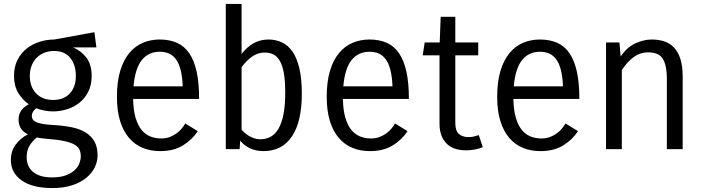

<svg xmlns="http://www.w3.org/2000/svg" viewBox="-20 -755 3556 972"><path d="M468 -515H350Q391 -498 417.5 -463Q444 -428 444 -371Q444 -324 426.5 -290Q409 -256 381 -234Q353 -212 318 -201.5Q283 -191 249 -191Q228 -191 206 -195Q184 -199 163 -207Q141 -188 141 -170Q141 -161 144.5 -153Q148 -145 159 -139Q170 -133 192 -128.5Q214 -124 252 -122Q303 -119 344 -110.5Q385 -102 414 -84Q443 -66 458.5 -38Q474 -10 474 32Q474 63 459.5 92.5Q445 122 416.5 145.5Q388 169 345 183Q302 197 245 197Q143 197 89 158Q35 119 35 55Q35 10 59 -22.5Q83 -55 121 -75Q95 -88 84.5 -107Q74 -126 74 -149Q74 -178 88.5 -197Q103 -216 126 -227Q94 -249 72.5 -284.5Q51 -320 51 -371Q51 -417 68.5 -451.5Q86 -486 115 -509Q144 -532 180.5 -543.5Q217 -555 255 -555L458 -592ZM131 -371Q131 -315 163 -282Q195 -249 249 -249Q303 -249 333.5 -282Q364 -315 364 -371Q364 -427 335.5 -462Q307 -497 254 -497Q227 -497 204.5 -488Q182 -479 165.5 -462.5Q149 -446 140 -422.5Q131 -399 131 -371ZM220 -52Q204 -53 191 -55Q178 -57 166 -59Q143 -40 129 -16.5Q115 7 115 42Q115 61 121.5 79Q128 97 143 111.5Q158 126 182.5 134.5Q207 143 244 143Q287 143 315 132Q343 121 359.5 105Q376 89 382.5 70.5Q389 52 389 37Q389 18 382.5 3Q376 -12 358 -22.5Q340 -33 307 -40.5Q274 -48 220 -52Z M981 -91Q955 -50 908 -20Q861 10 791 10Q742 10 702 -6.5Q662 -23 633 -57Q604 -91 588 -142.5Q572 -194 572 -265Q572 -341 588.5 -396Q605 -451 634.5 -486.5Q664 -522 703.5 -538.5Q743 -555 788 -555Q838 -555 875.5 -538.5Q913 -522 938 -485.5Q963 -449 975.5 -392Q988 -335 988 -254H654Q655 -197 666.5 -158.5Q678 -120 697 -97Q716 -74 741.5 -64Q767 -54 796 -54Q820 -54 839.5 -61.5Q859 -69 874 -80Q889 -91 900 -104.5Q911 -118 918 -130ZM788 -493Q732 -493 698 -451Q664 -409 656 -318H905Q903 -367 894.5 -400.5Q886 -434 871 -454.5Q856 -475 835.5 -484Q815 -493 788 -493Z M1123 0V-735H1203V-482Q1229 -516 1263 -535.5Q1297 -555 1340 -555Q1376 -555 1407 -540.5Q1438 -526 1460.5 -494Q1483 -462 1495.5 -409.5Q1508 -357 1508 -281Q1508 -139 1458 -64.5Q1408 10 1314 10Q1276 10 1246 -4Q1216 -18 1196 -43L1193 0ZM1321 -489Q1286 -489 1257.5 -469.5Q1229 -450 1203 -415V-98Q1226 -73 1250.5 -61.5Q1275 -50 1298 -50Q1327 -50 1350 -62.5Q1373 -75 1389.5 -103Q1406 -131 1415 -176Q1424 -221 1424 -286Q1424 -346 1417 -385Q1410 -424 1396.5 -447Q1383 -470 1364 -479.5Q1345 -489 1321 -489Z M2043 -91Q2017 -50 1970 -20Q1923 10 1853 10Q1804 10 1764 -6.5Q1724 -23 1695 -57Q1666 -91 1650 -142.5Q1634 -194 1634 -265Q1634 -341 1650.5 -396Q1667 -451 1696.5 -486.5Q1726 -522 1765.5 -538.5Q1805 -555 1850 -555Q1900 -555 1937.5 -538.5Q1975 -522 2000 -485.5Q2025 -449 2037.5 -392Q2050 -335 2050 -254H1716Q1717 -197 1728.5 -158.5Q1740 -120 1759 -97Q1778 -74 1803.5 -64Q1829 -54 1858 -54Q1882 -54 1901.5 -61.5Q1921 -69 1936 -80Q1951 -91 1962 -104.5Q1973 -118 1980 -130ZM1850 -493Q1794 -493 1760 -451Q1726 -409 1718 -318H1967Q1965 -367 1956.5 -400.5Q1948 -434 1933 -454.5Q1918 -475 1897.5 -484Q1877 -493 1850 -493Z M2424 -10Q2386 6 2339 6Q2273 6 2239 -30Q2205 -66 2205 -129V-475H2120L2130 -540H2206L2211 -670H2285V-540H2401V-475H2285V-133Q2285 -93 2303 -77Q2321 -61 2352 -61Q2367 -61 2377.5 -63.5Q2388 -66 2404 -71Z M2906 -91Q2880 -50 2833 -20Q2786 10 2716 10Q2667 10 2627 -6.5Q2587 -23 2558 -57Q2529 -91 2513 -142.5Q2497 -194 2497 -265Q2497 -341 2513.5 -396Q2530 -451 2559.5 -486.5Q2589 -522 2628.5 -538.5Q2668 -555 2713 -555Q2763 -555 2800.5 -538.5Q2838 -522 2863 -485.5Q2888 -449 2900.5 -392Q2913 -335 2913 -254H2579Q2580 -197 2591.5 -158.5Q2603 -120 2622 -97Q2641 -74 2666.5 -64Q2692 -54 2721 -54Q2745 -54 2764.5 -61.5Q2784 -69 2799 -80Q2814 -91 2825 -104.5Q2836 -118 2843 -130ZM2713 -493Q2657 -493 2623 -451Q2589 -409 2581 -318H2830Q2828 -367 2819.5 -400.5Q2811 -434 2796 -454.5Q2781 -475 2760.5 -484Q2740 -493 2713 -493Z M3048 0V-540H3116L3122 -469Q3154 -516 3196.5 -535.5Q3239 -555 3279 -555Q3314 -555 3343 -545.5Q3372 -536 3392.5 -514Q3413 -492 3424.5 -456.5Q3436 -421 3436 -369V0H3356V-354Q3356 -393 3350 -419.5Q3344 -446 3332.5 -461.5Q3321 -477 3303 -483.5Q3285 -490 3261 -490Q3221 -490 3188 -466Q3155 -442 3128 -400V0Z"/></svg>

Font: Carrois Gothic
Style: Regular
Weight: 400
Designer: Ralph du Carrois
Foundry: Ralph du Carrois
Version: Version 1.002